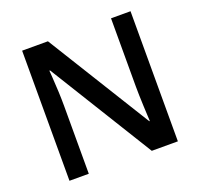

<svg xmlns="http://www.w3.org/2000/svg" viewBox="-124 -852 1031 990"><g transform="rotate(-20 391.5 -357.0)"><path d="M689 -713.9V0H545.9L194.8 -568.8H190.9L193.4 -537.1Q200.2 -442.9 200.2 -371.1V0H94.2V-713.9H235.8L585.9 -147.9H588.9Q587.4 -168.5 585 -229.5Q582 -300.8 582 -339.8V-713.9Z"/></g></svg>

Font: Open Sans
Style: SemiBold
Weight: 600
Foundry: Ascender Corporation
Version: Version 1.10